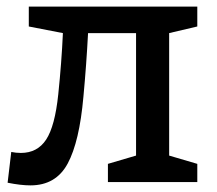

<svg xmlns="http://www.w3.org/2000/svg" viewBox="-20 -550 656 580"><path d="M491 -450V-80L576 -55V0H306V-55L391 -80V-450H246Q241 -354 232 -258Q220 -122 184.5 -56Q149 10 72 10Q43 10 3 2L14 -91Q28 -88 43 -88Q93 -88 119.5 -128.5Q146 -169 156 -265Q166 -361 170 -450L67 -470V-530H576V-470Z"/></svg>

Font: Bitter
Style: Regular
Weight: 400
Designer: Sol Matas
Foundry: Sol Matas
Version: Version 1.300;PS 001.300;hotconv 1.0.70;makeotf.lib2.5.58329